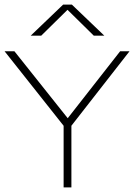

<svg xmlns="http://www.w3.org/2000/svg" viewBox="-26 -819 586 839"><path d="M252 0V-285L261 -258L-6 -595H37L279 -291H261L499 -595H540L277 -258L286 -285V0ZM108 -663 250 -799H288L430 -663H384L260 -785H278L154 -663Z"/></svg>

Font: Encode Sans SC Expanded Thin
Style: Regular
Weight: 250
Width: 7
Designer: Multiple Designers
Foundry: Impallari Type
Version: Version 3.002